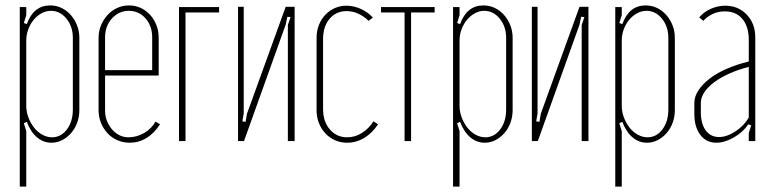

<svg xmlns="http://www.w3.org/2000/svg" viewBox="-20 -521 2844 709"><path d="M68 -436 79 -432Q104 -501 165 -501Q188 -501 207.5 -491.5Q227 -482 241.5 -465.5Q256 -449 264.5 -427.5Q273 -406 273 -381V-114Q273 -90 265 -68Q257 -46 242.5 -29.5Q228 -13 209.5 -3.5Q191 6 170 6Q140 6 116.5 -14Q93 -34 79 -71L68 -66L77 -37V168H53V-495H77V-465ZM77 -130Q77 -108 85 -87Q93 -66 106 -49.5Q119 -33 136.5 -23.5Q154 -14 172 -14Q205 -14 227 -43Q249 -72 249 -117V-381Q249 -423 225.5 -452Q202 -481 168 -481Q150 -481 133.5 -472Q117 -463 104.5 -448Q92 -433 84.5 -413Q77 -393 77 -371Z M344 -381Q344 -406 353 -427.5Q362 -449 377 -465.5Q392 -482 412.5 -491.5Q433 -501 456 -501Q479 -501 499 -492Q519 -483 534 -466.5Q549 -450 557.5 -428.5Q566 -407 566 -381V-242H368V-112Q368 -92 375 -74.5Q382 -57 393.5 -43.5Q405 -30 420.5 -22Q436 -14 454 -14Q485 -14 512.5 -30Q540 -46 554 -72L571 -62Q526 6 459 6Q435 6 414 -3Q393 -12 377.5 -28.5Q362 -45 353 -67Q344 -89 344 -114ZM542 -262V-383Q542 -425 517.5 -453Q493 -481 456 -481Q419 -481 393.5 -453Q368 -425 368 -383V-262Z M641 -495H789V-475H665V0H641Z M1068 -496V0H1043V-429L1053 -458L1041 -459L1035 -430L881 0H859V-496H880V-102L875 -73L887 -71L892 -101L1035 -496Z M1149 -381Q1149 -407 1157.5 -428.5Q1166 -450 1181 -466Q1196 -482 1216 -491Q1236 -500 1259 -500Q1286 -500 1312.5 -488Q1339 -476 1357 -456L1341 -444Q1324 -461 1303 -470.5Q1282 -480 1260 -480Q1221 -480 1197 -451.5Q1173 -423 1173 -377V-119Q1173 -72 1198 -43Q1223 -14 1262 -14Q1291 -14 1316.5 -30Q1342 -46 1359 -73L1376 -62Q1355 -30 1325.5 -12Q1296 6 1262 6Q1238 6 1217.5 -3Q1197 -12 1181.5 -28.5Q1166 -45 1157.5 -67Q1149 -89 1149 -114Z M1585 -475H1498V0H1474V-475H1387V-495H1585Z M1668 -436 1679 -432Q1704 -501 1765 -501Q1788 -501 1807.5 -491.5Q1827 -482 1841.5 -465.5Q1856 -449 1864.5 -427.5Q1873 -406 1873 -381V-114Q1873 -90 1865 -68Q1857 -46 1842.5 -29.5Q1828 -13 1809.5 -3.5Q1791 6 1770 6Q1740 6 1716.5 -14Q1693 -34 1679 -71L1668 -66L1677 -37V168H1653V-495H1677V-465ZM1677 -130Q1677 -108 1685 -87Q1693 -66 1706 -49.5Q1719 -33 1736.5 -23.5Q1754 -14 1772 -14Q1805 -14 1827 -43Q1849 -72 1849 -117V-381Q1849 -423 1825.5 -452Q1802 -481 1768 -481Q1750 -481 1733.5 -472Q1717 -463 1704.5 -448Q1692 -433 1684.5 -413Q1677 -393 1677 -371Z M2153 -496V0H2128V-429L2138 -458L2126 -459L2120 -430L1966 0H1944V-496H1965V-102L1960 -73L1972 -71L1977 -101L2120 -496Z M2267 -436 2278 -432Q2303 -501 2364 -501Q2387 -501 2406.5 -491.5Q2426 -482 2440.5 -465.5Q2455 -449 2463.5 -427.5Q2472 -406 2472 -381V-114Q2472 -90 2464 -68Q2456 -46 2441.5 -29.5Q2427 -13 2408.5 -3.5Q2390 6 2369 6Q2339 6 2315.5 -14Q2292 -34 2278 -71L2267 -66L2276 -37V168H2252V-495H2276V-465ZM2276 -130Q2276 -108 2284 -87Q2292 -66 2305 -49.5Q2318 -33 2335.5 -23.5Q2353 -14 2371 -14Q2404 -14 2426 -43Q2448 -72 2448 -117V-381Q2448 -423 2424.5 -452Q2401 -481 2367 -481Q2349 -481 2332.5 -472Q2316 -463 2303.5 -448Q2291 -433 2283.5 -413Q2276 -393 2276 -371Z M2544 -141Q2544 -164 2558.5 -186.5Q2573 -209 2599 -229.5Q2625 -250 2662.5 -266.5Q2700 -283 2745 -294V-373Q2745 -423 2721.5 -451Q2698 -479 2657 -479Q2610 -479 2577 -444L2562 -457Q2579 -477 2605 -488.5Q2631 -500 2658 -500Q2706 -500 2737.5 -467Q2769 -434 2769 -383V0H2745V-30L2754 -58L2743 -62Q2724 -33 2690 -13.5Q2656 6 2625 6Q2588 6 2566 -23Q2544 -52 2544 -100ZM2635 -15Q2664 -15 2696 -36Q2728 -57 2745 -87V-274Q2706 -264 2673.5 -249.5Q2641 -235 2617.5 -217.5Q2594 -200 2581 -180.5Q2568 -161 2568 -141V-107Q2568 -64 2586 -39.5Q2604 -15 2635 -15Z"/></svg>

Font: Moniqa Thin Paragraph
Style: Regular
Weight: 100
Designer: Rajesh Rajput
Foundry: Rajesh Rajput
Version: Version 1.000